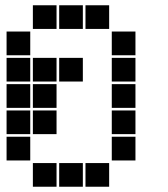

<svg xmlns="http://www.w3.org/2000/svg" viewBox="-20 -715 640 730"><path d="M106 -695Q105 -695 105 -695Q105 -695 105 -694V-606Q105 -605 105 -605Q105 -605 106 -605H194Q195 -605 195 -605Q195 -605 195 -606V-694Q195 -695 195 -695Q195 -695 194 -695ZM206 -695Q205 -695 205 -695Q205 -695 205 -694V-606Q205 -605 205 -605Q205 -605 206 -605H294Q295 -605 295 -605Q295 -605 295 -606V-694Q295 -695 295 -695Q295 -695 294 -695ZM306 -695Q305 -695 305 -695Q305 -695 305 -694V-606Q305 -605 305 -605Q305 -605 306 -605H394Q395 -605 395 -605Q395 -605 395 -606V-694Q395 -695 395 -695Q395 -695 394 -695ZM6 -595Q5 -595 5 -595Q5 -595 5 -594V-506Q5 -505 5 -505Q5 -505 6 -505H94Q95 -505 95 -505Q95 -505 95 -506V-594Q95 -595 95 -595Q95 -595 94 -595ZM406 -595Q405 -595 405 -595Q405 -595 405 -594V-506Q405 -505 405 -505Q405 -505 406 -505H494Q495 -505 495 -505Q495 -505 495 -506V-594Q495 -595 495 -595Q495 -595 494 -595ZM6 -495Q5 -495 5 -495Q5 -495 5 -494V-406Q5 -405 5 -405Q5 -405 6 -405H94Q95 -405 95 -405Q95 -405 95 -406V-494Q95 -495 95 -495Q95 -495 94 -495ZM106 -495Q105 -495 105 -495Q105 -495 105 -494V-406Q105 -405 105 -405Q105 -405 106 -405H194Q195 -405 195 -405Q195 -405 195 -406V-494Q195 -495 195 -495Q195 -495 194 -495ZM206 -495Q205 -495 205 -495Q205 -495 205 -494V-406Q205 -405 205 -405Q205 -405 206 -405H294Q295 -405 295 -405Q295 -405 295 -406V-494Q295 -495 295 -495Q295 -495 294 -495ZM406 -495Q405 -495 405 -495Q405 -495 405 -494V-406Q405 -405 405 -405Q405 -405 406 -405H494Q495 -405 495 -405Q495 -405 495 -406V-494Q495 -495 495 -495Q495 -495 494 -495ZM6 -395Q5 -395 5 -395Q5 -395 5 -394V-306Q5 -305 5 -305Q5 -305 6 -305H94Q95 -305 95 -305Q95 -305 95 -306V-394Q95 -395 95 -395Q95 -395 94 -395ZM106 -395Q105 -395 105 -395Q105 -395 105 -394V-306Q105 -305 105 -305Q105 -305 106 -305H194Q195 -305 195 -305Q195 -305 195 -306V-394Q195 -395 195 -395Q195 -395 194 -395ZM406 -395Q405 -395 405 -395Q405 -395 405 -394V-306Q405 -305 405 -305Q405 -305 406 -305H494Q495 -305 495 -305Q495 -305 495 -306V-394Q495 -395 495 -395Q495 -395 494 -395ZM6 -295Q5 -295 5 -295Q5 -295 5 -294V-206Q5 -205 5 -205Q5 -205 6 -205H94Q95 -205 95 -205Q95 -205 95 -206V-294Q95 -295 95 -295Q95 -295 94 -295ZM106 -295Q105 -295 105 -295Q105 -295 105 -294V-206Q105 -205 105 -205Q105 -205 106 -205H194Q195 -205 195 -205Q195 -205 195 -206V-294Q195 -295 195 -295Q195 -295 194 -295ZM406 -295Q405 -295 405 -295Q405 -295 405 -294V-206Q405 -205 405 -205Q405 -205 406 -205H494Q495 -205 495 -205Q495 -205 495 -206V-294Q495 -295 495 -295Q495 -295 494 -295ZM6 -195Q5 -195 5 -195Q5 -195 5 -194V-106Q5 -105 5 -105Q5 -105 6 -105H94Q95 -105 95 -105Q95 -105 95 -106V-194Q95 -195 95 -195Q95 -195 94 -195ZM406 -195Q405 -195 405 -195Q405 -195 405 -194V-106Q405 -105 405 -105Q405 -105 406 -105H494Q495 -105 495 -105Q495 -105 495 -106V-194Q495 -195 495 -195Q495 -195 494 -195ZM106 -95Q105 -95 105 -95Q105 -95 105 -94V-6Q105 -5 105 -5Q105 -5 106 -5H194Q195 -5 195 -5Q195 -5 195 -6V-94Q195 -95 195 -95Q195 -95 194 -95ZM206 -95Q205 -95 205 -95Q205 -95 205 -94V-6Q205 -5 205 -5Q205 -5 206 -5H294Q295 -5 295 -5Q295 -5 295 -6V-94Q295 -95 295 -95Q295 -95 294 -95ZM306 -95Q305 -95 305 -95Q305 -95 305 -94V-6Q305 -5 305 -5Q305 -5 306 -5H394Q395 -5 395 -5Q395 -5 395 -6V-94Q395 -95 395 -95Q395 -95 394 -95Z"/></svg>

Font: Doto Black
Style: Regular
Weight: 900
Version: Version 1.000